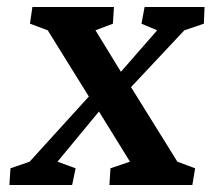

<svg xmlns="http://www.w3.org/2000/svg" viewBox="-20 -531 607 551"><path d="M532 0 540 -48 489 -67 356 -281 509 -444 565 -463 567 -511H395L386 -463L431 -444L327 -325L254 -444L304 -463L307 -511H73L66 -463L117 -444L235 -254L65 -67L10 -48L7 0H187L197 -48L145 -67L264 -211L353 -67L297 -48L294 0Z"/></svg>

Font: TPK Tissa Web SemiBold
Style: Italic
Weight: 600
Italic angle: -7°
Designer: Jacques Le Bailly, Suppakit Chalermlarp | Katatrad Co.,Ltd.
Foundry: Jacques Le Bailly, Cadson Demak Co.,Ltd.
Version: Version 5.000;Glyphs 3.1.2 (3151)